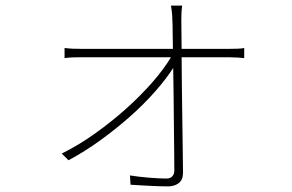

<svg xmlns="http://www.w3.org/2000/svg" viewBox="-20 -621 1040 684"><path d="M798 -447Q809 -447 825.5 -447.5Q842 -448 850 -450V-414Q842 -415 826 -416Q810 -417 797 -417H627Q627 -367 628 -309Q629 -251 629.5 -194.5Q630 -138 631 -88.5Q632 -39 632 -6Q632 20 616.5 31.5Q601 43 579 43Q567 43 549.5 42.5Q532 42 513 41Q494 40 476 39Q458 38 445 37L443 4Q474 9 511 12Q548 15 573 15Q587 15 594 7Q601 -1 601 -13Q601 -41 600.5 -84Q600 -127 599.5 -176.5Q599 -226 598.5 -278.5Q598 -331 597 -379Q573 -341 533.5 -296Q494 -251 444.5 -207Q395 -163 338.5 -122Q282 -81 224 -50L200 -74Q259 -103 318 -145Q377 -187 429 -233.5Q481 -280 522.5 -327.5Q564 -375 589 -417H268Q250 -417 237.5 -416.5Q225 -416 210 -414V-450Q227 -448 239.5 -447.5Q252 -447 268 -447H596Q595 -485 595 -512Q595 -539 594 -549Q594 -573 589 -601H629Q627 -587 626.5 -575Q626 -563 626 -549L627 -447Z"/></svg>

Font: SpoqaHanSansJP-Thin
Style: Regular
Weight: 250
Designer: [Source Han Sans]
Ryoko NISHIZUKA  (kana & ideographs); Paul D. Hunt (Latin, Greek & Cyrillic); Wenlong ZHANG  (bopomofo
Foundry: Spoqa (http://bi.spoqa.com)
Version: Version 1.002.20150607